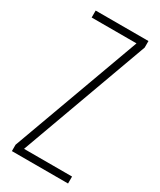

<svg xmlns="http://www.w3.org/2000/svg" viewBox="-184 -776 698 838"><g transform="rotate(30 165.5 -357.0)"><path d="M311 0H28V-32L264 -679H38V-714H304V-681L69 -35H311Z"/></g></svg>

Font: Noto Sans Myanmar UI ExtraCondensed ExtraLight
Style: Regular
Weight: 200
Width: 2
Designer: Monotype Design Team
Foundry: Monotype Imaging Inc.
Version: Version 2.103; ttfautohint (v1.8.4.7-5d5b)